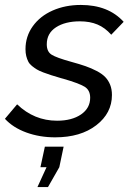

<svg xmlns="http://www.w3.org/2000/svg" viewBox="-44 -551 539 784"><path d="M-23.9 -65.9 25.9 -125Q95.7 -58.1 189 -58.1Q249.5 -58.1 286.9 -83.7Q324.2 -109.4 324.2 -151.9Q324.2 -183.1 301.3 -197Q278.3 -210.9 215.8 -229Q208.5 -231 205.1 -231.9Q180.2 -239.3 165.5 -243.9Q150.9 -248.5 133.3 -255.1Q115.7 -261.7 106.2 -267.6Q96.7 -273.4 86.4 -281.7Q76.2 -290 71.3 -299.8Q66.4 -309.6 63.2 -322Q60.1 -334.5 60.1 -350.1Q60.1 -402.3 89.8 -443.8Q119.6 -485.4 171.1 -508.1Q222.7 -530.8 286.1 -530.8Q398.4 -530.8 460.9 -461.9L410.2 -409.2Q384.8 -438 354 -450.9Q323.2 -463.9 282.2 -463.9Q222.2 -463.9 184.6 -439.5Q147 -415 147 -370.1Q147 -340.3 166.5 -327.9Q186 -315.4 246.1 -298.8Q281.7 -289.1 305.4 -280.8Q329.1 -272.5 351.1 -261Q373 -249.5 385.7 -236.3Q398.4 -223.1 405.8 -204.8Q413.1 -186.5 413.1 -163.1Q413.1 -88.9 349.1 -39.6Q285.2 9.8 181.2 9.8Q117.7 9.8 63.5 -10Q9.3 -29.8 -23.9 -65.9ZM108.9 212.9 146 131.8H121.1L139.2 47.9H215.8L198.2 131.8L151.9 212.9Z"/></svg>

Font: Rawline Medium
Style: Italic
Weight: 500
Italic angle: -12°
Designer: Matt McInerney, Pablo Impallari, Rodrigo Fuenzalida
Foundry: Matt McInerney, Pablo Impallari, Rodrigo Fuenzalida
Version: Version 4.020;PS 004.020;hotconv 1.0.88;makeotf.lib2.5.64775